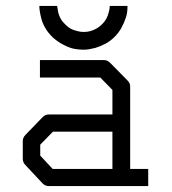

<svg xmlns="http://www.w3.org/2000/svg" viewBox="-20 -679 580 649"><path d="M113 -659H173Q175 -645 177 -636Q180 -625 186 -614Q190 -607 200 -597Q209.5 -587.5 219 -582Q227 -577.5 241 -574Q251.5 -571 263 -571Q275.5 -571 286 -574Q296.5 -577 307 -583Q316.5 -588.5 325 -597Q333.5 -605.5 339 -615Q344.5 -624.5 348 -639Q351 -649.5 351 -659H411Q411 -636 406 -621Q399.5 -601.5 391 -586Q381.5 -568.5 368 -555Q353.5 -540.5 338 -532Q321.5 -523 302 -517Q278 -511 265 -511Q243.5 -511 226 -515Q211.5 -518.5 190 -530Q173.5 -539 158 -553Q141 -570 134 -583Q123.5 -599.5 119 -619Q113 -643 113 -659ZM360 -108V-234H159L116 -190V-153L158 -108ZM420 -108H481V-50H145Q133 -50 124 -59L66 -121Q57 -130 57 -142V-202Q57 -214 66 -223L125 -284Q133 -292 146 -292H360V-375L319 -417H115V-476H331Q343 -476 352 -467L411 -407Q420 -398 420 -387Z"/></svg>

Font: IBM 3270
Style: Regular
Weight: 400
Monospace: yes
Version: Version 2.3.1